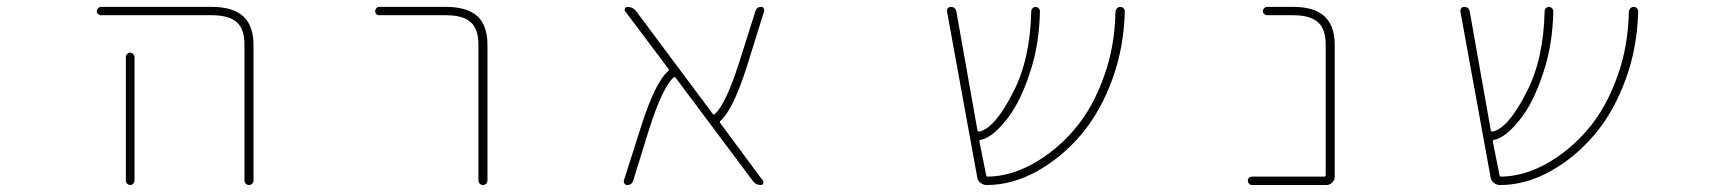

<svg xmlns="http://www.w3.org/2000/svg" viewBox="-20 -564 5040 561"><path d="M694.3 -36.1V-432.6Q694.3 -479.5 671.9 -499Q649.4 -519.5 598.6 -519.5H275.4Q270.5 -519.5 266.6 -522.9Q262.7 -526.4 262.7 -531.2Q262.7 -536.1 266.6 -540Q270.5 -543.9 275.4 -543.9H598.6Q660.2 -543.9 690.4 -516.6Q720.7 -489.3 720.7 -432.6V-36.1Q720.7 -31.2 716.8 -27.3Q712.9 -23.4 707.5 -23.4Q702.1 -23.4 698.2 -27.3Q694.3 -31.2 694.3 -36.1ZM347.7 -36.1V-397.5Q347.7 -402.3 351.6 -406.2Q355.5 -410.2 360.4 -410.2Q365.2 -410.2 369.1 -406.2Q373 -402.3 373 -397.5V-36.1Q373 -31.2 369.1 -27.3Q365.2 -23.4 360.4 -23.4Q355.5 -23.4 351.6 -27.3Q347.7 -31.2 347.7 -36.1Z M1377.9 -37.1V-432.6Q1377.9 -479.5 1355.5 -499Q1334 -519.5 1282.2 -519.5H1087.9Q1083 -519.5 1079.6 -522.9Q1076.2 -526.4 1076.2 -531.2Q1076.2 -536.1 1079.6 -540Q1083 -543.9 1087.9 -543.9H1282.2Q1344.7 -543.9 1375 -516.6Q1404.3 -489.3 1404.3 -432.6V-37.1Q1404.3 -31.2 1400.4 -27.3Q1396.5 -23.4 1391.1 -23.4Q1385.7 -23.4 1381.8 -27.3Q1377.9 -31.2 1377.9 -37.1Z M2203.1 -23.4Q2188.5 -23.4 2179.7 -35.2L1954.1 -336.9Q1951.2 -340.8 1948.2 -337.9L1947.3 -336.9Q1916 -308.6 1877 -187.5L1830.1 -36.1Q1826.2 -23.4 1812.5 -23.4Q1807.6 -23.4 1804.7 -27.3Q1802.7 -30.3 1802.7 -33.2Q1802.7 -35.2 1802.7 -36.1L1853.5 -195.3Q1894.5 -324.2 1932.6 -356.4Q1935.5 -359.4 1933.6 -362.3L1806.6 -531.2Q1803.7 -535.2 1806.2 -539.6Q1808.6 -543.9 1813.5 -543.9Q1829.1 -543.9 1838.9 -531.2L2062.5 -231.4Q2065.4 -227.5 2068.4 -230.5L2069.3 -231.4Q2100.6 -259.8 2139.6 -380.9L2187.5 -532.2Q2191.4 -543.9 2204.1 -543.9Q2209 -543.9 2211.4 -540Q2213.9 -536.1 2212.9 -532.2L2163.1 -372.1Q2122.1 -243.2 2085 -210.9Q2082 -208 2084 -205.1L2209 -36.1Q2211.9 -32.2 2210 -27.8Q2208 -23.4 2203.1 -23.4Z M2863.3 -23.4Q2852.5 -23.4 2844.2 -30.3Q2835.9 -37.1 2835 -47.9L2747.1 -530.3Q2746.1 -535.2 2749.5 -539.6Q2752.9 -543.9 2757.8 -543.9Q2771.5 -543.9 2774.4 -530.3L2835.9 -183.6Q2836.9 -178.7 2840.8 -179.7H2841.8Q2886.7 -189.5 2939.5 -293Q2990.2 -389.6 2993.2 -531.2Q2993.2 -536.1 2997.1 -540Q3001 -543.9 3005.9 -543.9Q3010.7 -543.9 3014.6 -540Q3018.6 -536.1 3018.6 -531.2Q3016.6 -432.6 2989.3 -351.6Q2960 -261.7 2918.9 -211.9Q2878.9 -162.1 2845.7 -155.3H2844.7Q2840.8 -154.3 2841.8 -150.4L2861.3 -52.7Q2862.3 -47.9 2866.2 -47.9Q2931.6 -48.8 2997.1 -85Q3064.5 -122.1 3118.7 -185.1Q3172.9 -248 3206.1 -341.8Q3237.3 -427.7 3239.3 -530.3Q3240.2 -536.1 3244.1 -540Q3248 -543.9 3253.4 -543.9Q3258.8 -543.9 3262.7 -540Q3266.6 -536.1 3266.6 -531.2Q3266.6 -530.3 3266.6 -530.3Q3263.7 -425.8 3231.4 -335.9Q3196.3 -238.3 3139.2 -170.9Q3082 -103.5 3009.8 -63.5Q2937.5 -23.4 2863.3 -23.4Z M3638.7 -23.4Q3632.8 -23.4 3629.4 -27.3Q3626 -31.2 3626 -36.1Q3626 -41 3629.4 -44.4Q3632.8 -47.9 3638.7 -47.9H3848.6Q3853.5 -47.9 3853.5 -52.7V-432.6Q3853.5 -479.5 3831.1 -499Q3808.6 -519.5 3757.8 -519.5H3682.6Q3677.7 -519.5 3673.8 -522.9Q3669.9 -526.4 3669.9 -531.2Q3669.9 -536.1 3673.8 -540Q3677.7 -543.9 3682.6 -543.9H3757.8Q3820.3 -543.9 3849.6 -516.6Q3879.9 -489.3 3879.9 -432.6V-47.9Q3879.9 -38.1 3872.6 -30.8Q3865.2 -23.4 3855.5 -23.4Z M4363.3 -23.4Q4352.5 -23.4 4344.2 -30.3Q4335.9 -37.1 4335 -47.9L4247.1 -530.3Q4246.1 -535.2 4249.5 -539.6Q4252.9 -543.9 4257.8 -543.9Q4271.5 -543.9 4274.4 -530.3L4335.9 -183.6Q4336.9 -178.7 4340.8 -179.7H4341.8Q4386.7 -189.5 4439.5 -293Q4490.2 -389.6 4493.2 -531.2Q4493.2 -536.1 4497.1 -540Q4501 -543.9 4505.9 -543.9Q4510.7 -543.9 4514.6 -540Q4518.6 -536.1 4518.6 -531.2Q4516.6 -432.6 4489.3 -351.6Q4460 -261.7 4418.9 -211.9Q4378.9 -162.1 4345.7 -155.3H4344.7Q4340.8 -154.3 4341.8 -150.4L4361.3 -52.7Q4362.3 -47.9 4366.2 -47.9Q4431.6 -48.8 4497.1 -85Q4564.5 -122.1 4618.7 -185.1Q4672.9 -248 4706.1 -341.8Q4737.3 -427.7 4739.3 -530.3Q4740.2 -536.1 4744.1 -540Q4748 -543.9 4753.4 -543.9Q4758.8 -543.9 4762.7 -540Q4766.6 -536.1 4766.6 -531.2Q4766.6 -530.3 4766.6 -530.3Q4763.7 -425.8 4731.4 -335.9Q4696.3 -238.3 4639.2 -170.9Q4582 -103.5 4509.8 -63.5Q4437.5 -23.4 4363.3 -23.4Z"/></svg>

Font: Rounded Mgen+ 1m thin
Style: Regular
Weight: 100
Designer: [Source Han Sans]
Ryoko NISHIZUKA  (kana & ideographs); Paul D. Hunt (Latin, Greek & Cyrillic); Wenlong ZHANG  (bopomofo
Version: Version 1.059.20150602